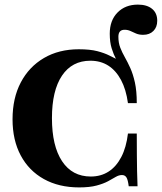

<svg xmlns="http://www.w3.org/2000/svg" viewBox="-20 -794 696 825"><path d="M320.2 11.3Q233.1 11.3 168.5 -24.6Q104 -60.5 69 -126.2Q33.9 -191.9 33.9 -281.5Q33.9 -372.6 69.4 -439.9Q104.8 -507.3 169 -544.8Q233.1 -582.3 318.5 -582.3Q366.9 -582.3 398 -574.2Q429 -566.1 450.4 -555.2Q471.8 -544.4 488.3 -536.3Q504.8 -528.2 524.2 -528.2Q543.5 -490.3 553.6 -446Q563.7 -401.6 567.7 -350.8H529.8Q521.8 -409.7 500 -450.4Q478.2 -491.1 445.2 -512.1Q412.1 -533.1 368.5 -533.1Q289.5 -533.1 246.4 -469Q203.2 -404.8 203.2 -286.3Q203.2 -166.9 246.8 -101.2Q290.3 -35.5 370.2 -35.5Q413.7 -35.5 446.8 -56.9Q479.8 -78.2 501.2 -119.4Q522.6 -160.5 529.8 -220.2H567.7Q567.7 -166.1 568.1 -127.8Q568.5 -89.5 569 -58.1Q569.4 -26.6 571 6.5H533.1Q529.8 -21 523.4 -31.5Q516.9 -41.9 504 -41.9Q491.1 -41.9 477.4 -33.9Q463.7 -25.8 444.4 -15.3Q425 -4.8 395.2 3.2Q365.3 11.3 320.2 11.3ZM531.5 -350.8Q531.5 -398.4 523.4 -431.5Q515.3 -464.5 503.6 -489.5Q491.9 -514.5 479.8 -537.5Q467.7 -560.5 459.7 -586.7Q451.6 -612.9 451.6 -649.2Q451.6 -706.5 485.1 -740.3Q518.5 -774.2 572.6 -774.2Q611.3 -774.2 633.5 -756Q655.6 -737.9 655.6 -704.8Q655.6 -677.4 639.1 -660.9Q622.6 -644.4 595.2 -644.4Q577.4 -644.4 564.5 -650Q551.6 -655.6 540.3 -660.9Q529 -666.1 515.3 -666.1Q488.7 -666.1 488.7 -636.3Q488.7 -609.7 496.8 -589.1Q504.8 -568.5 516.5 -548Q528.2 -527.4 539.9 -501.6Q551.6 -475.8 559.7 -439.5Q567.7 -403.2 567.7 -350.8Z"/></svg>

Font: Playfair 9pt Black
Style: Regular
Weight: 900
Designer: Claus Eggers Sørensen
Foundry: Claus Eggers Sørensen
Version: Version 2.203